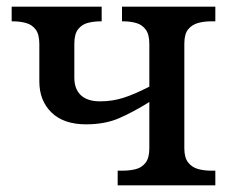

<svg xmlns="http://www.w3.org/2000/svg" viewBox="-20 -556 688 576"><path d="M333 0V-44H347Q369 -44 387 -48.5Q405 -53 416.5 -67.5Q428 -82 428 -111V-250Q380 -220 337.5 -201.5Q295 -183 238 -183Q171 -183 134.5 -218.5Q98 -254 98 -312V-424Q98 -453 87 -467.5Q76 -482 58 -487Q40 -492 18 -492H15V-536H285V-492H282Q262 -492 244 -487.5Q226 -483 214.5 -468.5Q203 -454 203 -425V-323Q203 -289 222.5 -270.5Q242 -252 280 -252Q317 -252 350 -262.5Q383 -273 428 -296V-424Q428 -453 417 -467.5Q406 -482 388.5 -487Q371 -492 349 -492H346V-536H626V-492H613Q592 -492 574 -487Q556 -482 544.5 -468Q533 -454 533 -425V-111Q533 -83 544.5 -68.5Q556 -54 574 -49Q592 -44 613 -44H626V0Z"/></svg>

Font: ET Text
Style: Regular
Weight: 470
Designer: Monotype Design Team
Foundry: Monotype Imaging Inc.
Version: Version 2.009